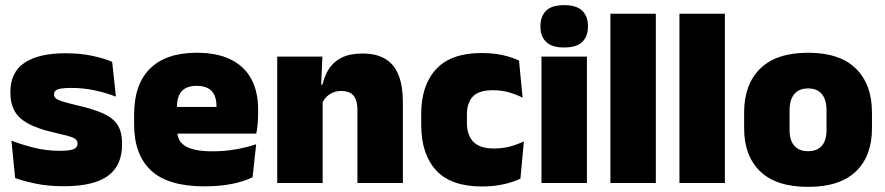

<svg xmlns="http://www.w3.org/2000/svg" viewBox="-20 -713 3446 748"><path d="M228.5 12.5Q170 12.5 122 3Q74 -6.5 39 -19.5L24.5 -165Q63.5 -150 111.2 -137.8Q159 -125.5 213 -125.5Q252.5 -125.5 267.2 -132Q282 -138.5 282 -153V-154Q282 -165 273.5 -171.5Q265 -178 243.8 -183.8Q222.5 -189.5 185 -198Q123.5 -212.5 87.5 -232.8Q51.5 -253 36 -282Q20.5 -311 20.5 -351V-355Q20.5 -431 75.2 -468.2Q130 -505.5 235 -505.5Q291.5 -505.5 338.2 -495.8Q385 -486 417 -472L431.5 -336.5Q395 -351 350 -360.8Q305 -370.5 258 -370.5Q231 -370.5 216.2 -367.8Q201.5 -365 196 -359.5Q190.5 -354 190.5 -346V-345Q190.5 -336 197.5 -329.8Q204.5 -323.5 224 -317.5Q243.5 -311.5 281 -302.5Q342.5 -288.5 381 -271.5Q419.5 -254.5 437.5 -227.2Q455.5 -200 455.5 -153.5V-150.5Q455.5 -67.5 400 -27.5Q344.5 12.5 228.5 12.5Z M776.5 13Q635 13 568.8 -48.5Q502.5 -110 502.5 -228.5V-267Q502.5 -384.5 564.8 -446Q627 -507.5 746.5 -507.5Q826 -507.5 879 -481.2Q932 -455 958.8 -405.8Q985.5 -356.5 985.5 -287V-271.5Q985.5 -251.5 983.8 -230.8Q982 -210 978.5 -192.5H820Q822 -223 822.8 -250Q823.5 -277 823.5 -298.5Q823.5 -324.5 815.5 -342.2Q807.5 -360 790.5 -369.2Q773.5 -378.5 746.5 -378.5Q706 -378.5 687.8 -357.5Q669.5 -336.5 669.5 -298V-253.5L670.5 -234.5V-203.5Q670.5 -188 676 -173.5Q681.5 -159 696.2 -147.8Q711 -136.5 738.2 -130Q765.5 -123.5 809 -123.5Q853.5 -123.5 896 -130.8Q938.5 -138 978 -151L964 -22.5Q929.5 -5.5 881.8 3.8Q834 13 776.5 13ZM596 -192.5V-296.5H943V-192.5Z M1372.5 0V-283Q1372.5 -306.5 1366.8 -323.5Q1361 -340.5 1347 -349.5Q1333 -358.5 1309 -358.5Q1290.5 -358.5 1276 -352Q1261.5 -345.5 1251.2 -334.8Q1241 -324 1235 -310.5L1208 -383.5H1236.5Q1244 -418 1261.8 -445.2Q1279.5 -472.5 1311.2 -488.5Q1343 -504.5 1392.5 -504.5Q1446.5 -504.5 1481.2 -483.5Q1516 -462.5 1532.8 -420.2Q1549.5 -378 1549.5 -313.5V0ZM1060 0V-492.5H1236L1230.5 -366L1237 -348V0Z M1857.5 13.5Q1737 13.5 1679 -49.5Q1621 -112.5 1621 -227V-269.5Q1621 -380.5 1679 -443.5Q1737 -506.5 1857 -506.5Q1886.5 -506.5 1913 -502.8Q1939.5 -499 1962 -492.2Q1984.5 -485.5 2002 -477L2016 -332.5Q1991.5 -345 1963 -353.2Q1934.5 -361.5 1899.5 -361.5Q1845.5 -361.5 1822.2 -337Q1799 -312.5 1799 -266.5V-234Q1799 -186 1824.5 -160.2Q1850 -134.5 1904.5 -134.5Q1938.5 -134.5 1966.2 -142Q1994 -149.5 2021 -162L2007.5 -17Q1980 -3.5 1941 5Q1902 13.5 1857.5 13.5Z M2089.5 0V-492.5H2266.5V0ZM2178 -528Q2129.5 -528 2107.5 -549.8Q2085.5 -571.5 2085.5 -608.5V-612.5Q2085.5 -649.5 2107.5 -671.2Q2129.5 -693 2178 -693Q2226 -693 2248.2 -671.2Q2270.5 -649.5 2270.5 -612.5V-608.5Q2270.5 -571 2248.2 -549.5Q2226 -528 2178 -528Z M2358 0V-659.5H2535V0Z M2627 0V-659.5H2804V0Z M3128 15Q3004.5 15 2941.8 -45.2Q2879 -105.5 2879 -212.5V-275Q2879 -384.5 2942 -446Q3005 -507.5 3128 -507.5Q3251.5 -507.5 3314.2 -446Q3377 -384.5 3377 -275V-212.5Q3377 -105.5 3314.5 -45.2Q3252 15 3128 15ZM3128 -124Q3163.5 -124 3181.8 -145.2Q3200 -166.5 3200 -206V-282Q3200 -324.5 3181.8 -346.5Q3163.5 -368.5 3128 -368.5Q3093 -368.5 3074.5 -346.5Q3056 -324.5 3056 -282V-206Q3056 -166.5 3074.5 -145.2Q3093 -124 3128 -124Z"/></svg>

Font: Anek Latin ExtraBold
Style: Regular
Weight: 800
Designer: Yesha Goshar
Foundry: Ek Type
Version: Version 1.003